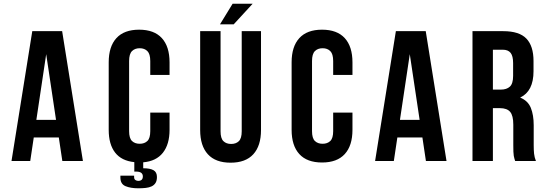

<svg xmlns="http://www.w3.org/2000/svg" viewBox="-20 -868 2989 1035"><path d="M427 0H316L297 -127H162L143 0H42L154 -700H315ZM176 -222H282L229 -576Z M894 -261V-168Q894 -90 858 -44.5Q822 1 752 7V39Q789 39 807.5 49.5Q826 60 826 86Q826 106 818.5 118Q811 130 797.5 136.5Q784 143 765.5 145Q747 147 725 147Q684 147 656.5 135.5Q629 124 629 89V79H703V87Q703 98 710 102.5Q717 107 725 107Q750 107 750 83Q750 57 714 57H704V6Q635 -1 600.5 -45.5Q566 -90 566 -168V-532Q566 -617 607.5 -662.5Q649 -708 730 -708Q811 -708 852.5 -662.5Q894 -617 894 -532V-464H790V-539Q790 -577 774.5 -592.5Q759 -608 733 -608Q707 -608 691.5 -592.5Q676 -577 676 -539V-161Q676 -123 691.5 -108Q707 -93 733 -93Q759 -93 774.5 -108Q790 -123 790 -161V-261Z M1169 -700V-160Q1169 -122 1184.5 -107Q1200 -92 1226 -92Q1252 -92 1267.5 -107Q1283 -122 1283 -160V-700H1387V-167Q1387 -82 1345.5 -36.5Q1304 9 1223 9Q1142 9 1100.5 -36.5Q1059 -82 1059 -167V-700ZM1342 -848 1240 -737H1166L1234 -848Z M1880 -261V-168Q1880 -83 1838.5 -37.5Q1797 8 1716 8Q1635 8 1593.5 -37.5Q1552 -83 1552 -168V-532Q1552 -617 1593.5 -662.5Q1635 -708 1716 -708Q1797 -708 1838.5 -662.5Q1880 -617 1880 -532V-464H1776V-539Q1776 -577 1760.5 -592.5Q1745 -608 1719 -608Q1693 -608 1677.5 -592.5Q1662 -577 1662 -539V-161Q1662 -123 1677.5 -108Q1693 -93 1719 -93Q1745 -93 1760.5 -108Q1776 -123 1776 -161V-261Z M2387 0H2276L2257 -127H2122L2103 0H2002L2114 -700H2275ZM2136 -222H2242L2189 -576Z M2757 0Q2755 -7 2753 -13Q2751 -19 2749.5 -28Q2748 -37 2747.5 -51Q2747 -65 2747 -86V-196Q2747 -245 2730 -265Q2713 -285 2675 -285H2637V0H2527V-700H2693Q2779 -700 2817.5 -660Q2856 -620 2856 -539V-484Q2856 -376 2784 -342Q2826 -325 2841.5 -286.5Q2857 -248 2857 -193V-85Q2857 -59 2859 -39.5Q2861 -20 2869 0ZM2637 -600V-385H2680Q2711 -385 2728.5 -401Q2746 -417 2746 -459V-528Q2746 -566 2732.5 -583Q2719 -600 2690 -600Z"/></svg>

Font: Bebas Neue Bold
Style: Regular
Weight: 700
Designer: Ryoichi Tsunekawa & LGV (GE)
Foundry: Free Software Foundation, Inc.
Version: Version 1.003 August 13, 2016